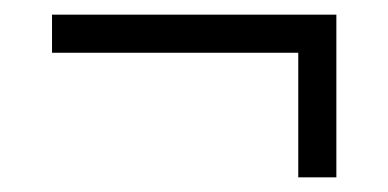

<svg xmlns="http://www.w3.org/2000/svg" viewBox="-20 -369 530 262"><path d="M387 -127V-297H51V-349H439V-127Z"/></svg>

Font: Sutasoma
Style: Regular
Weight: 400
Designer: Izhar Fathurrohim, Akbar Rohmanto, Arusyal Khofiqoini
Foundry: Kiwari Kolektiv
Version: Version 1.102